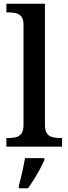

<svg xmlns="http://www.w3.org/2000/svg" viewBox="-20 -780 364 1021"><path d="M14 0V-46H27Q47 -46 65 -50.5Q83 -55 94 -70Q105 -85 105 -115V-649Q105 -678 93.5 -692Q82 -706 64 -710Q46 -714 27 -714H14V-760H219V-115Q219 -85 230 -70Q241 -55 259.5 -50.5Q278 -46 297 -46H310V0ZM80 208Q89 176 98 136Q107 96 113 61H216V71Q207 92 192.5 119Q178 146 161 173Q144 200 129 221H80Z"/></svg>

Font: Noto Naskh Arabic Medium
Style: Regular
Weight: 500
Designer: Monotype Design Team, David Williams, Mohamad Dakak and Nizar Qandah
Foundry: Monotype Imaging Inc.
Version: Version 2.016